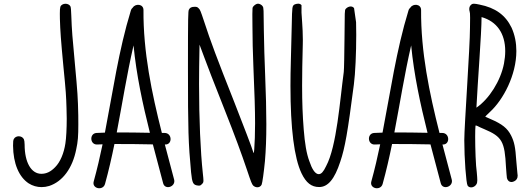

<svg xmlns="http://www.w3.org/2000/svg" viewBox="-20 -820 2892 1045"><path d="M319 -795C308.3 -788.4 305.7 -783.2 305.7 -745.5C305.7 -737.5 305.8 -728.1 306 -717C308 -651 311 -607 325 -459C339 -319 340 -298 342 -231C342.8 -212.8 343.2 -193.3 343.2 -173.9C343.2 -120.8 340.4 -67.8 336 -40C328 14 308 62 280 90C256 115 232 126 205 126C150 126 114 64 114 -33C114 -47 112 -57 110 -62C104.9 -72.7 93.5 -78.3 82.1 -78.3C71.2 -78.3 60.4 -73.3 55 -63C52 -56 51 -50 51 -27C52 70 83 143 136 178C157.2 191.5 181.4 198.4 206.2 198.4C220.1 198.4 234.1 196.3 248 192C321 168 375 95 395 -8C404 -48.8 406.3 -79 406.3 -143.8C406.3 -158.3 406.2 -174.5 406 -193C404 -288 402 -318 388 -469C374 -620 371 -651 368 -736C367 -765 366 -781 363 -786C358.4 -794.5 347.5 -799.6 336.2 -799.6C330.3 -799.6 324.2 -798.1 319 -795Z M927.7 157.2C911 93.8 893.8 30.3 877.2 -33.5C919.7 -30.3 918.2 -96.2 876.3 -96.4C871.2 -96.4 866.1 -96.5 861 -96.5C805.3 -315.9 759.3 -538.1 760.9 -765.1C761.1 -798.9 717.8 -802.1 702.9 -779C698.2 -775.2 694.3 -769.9 692.2 -762.8C625.5 -545.7 594.3 -320.6 551 -98.2C535.9 -97.8 520.8 -97.2 505.8 -96.4C465.2 -94.3 468.7 -31.4 509.2 -33.5C518.9 -34 528.6 -34.3 538.3 -34.6C524.2 33.3 508.5 100.9 490 167.8C479.1 207.1 540.8 220.1 551.6 181.1C571.5 109.3 588 36.7 602.9 -36.2C672.6 -36.9 742.3 -35.1 812 -34.1C830.4 36.6 849.4 107.1 867.9 177.3C878.2 216.6 938 196.3 927.7 157.2ZM795.9 -97.2C735.7 -98.2 675.6 -99.5 615.4 -99.2C645.8 -257.1 670.6 -416.3 706.8 -572.9C722.3 -412.5 756.5 -254.1 795.9 -97.2Z M1358 -784C1354.5 -779.9 1353.5 -777.1 1353.5 -743.5C1353.5 -728.5 1353.7 -707.3 1354 -677C1354 -621 1356 -524 1359 -461C1365.4 -311.3 1368.3 -220.6 1368.3 -148.9C1368.3 -120.4 1367.9 -95 1367 -70C1364.7 -10.9 1362.9 12.5 1360.4 12.5C1359.7 12.5 1358.9 10.6 1358 7C1355 -7 1301 -147 1256 -262C1159 -507 1126 -595 1090 -706C1072 -760 1069 -768 1061 -775C1054 -782 1051 -783 1039 -783C1022 -783 1013 -778 1008 -767C1004 -758 1003 -738 1003 -450C1003 -107 1005 -44 1020 118C1026 177 1031 187 1058 190C1069 191 1071 190 1079 182C1084.9 176.1 1087.3 173.4 1087.3 162.6C1087.3 155 1086.1 143.5 1084 124C1071.1 4.4 1063.4 -172.1 1063.4 -362.3C1063.4 -393.2 1063.6 -424.5 1064 -456L1066 -577L1091 -510C1116 -443 1132 -401 1204 -219C1259 -80 1294 15 1324 104C1347 173 1351 182 1358 190C1364.7 196.2 1372.9 199.3 1380.7 199.3C1390.5 199.3 1399.5 194.5 1404 185C1408 176 1416 118 1422 57C1427.1 -3 1429.6 -66.5 1429.6 -144.5C1429.6 -218.4 1427.4 -305.5 1423 -415C1420 -480 1417 -589 1416 -656C1415 -769 1415 -778 1410 -785C1406 -793 1393 -800 1384 -800C1375 -800 1363 -791 1358 -784Z M1717 198C1765 198 1801 155 1832 60C1858 -17 1872 -98 1906 -360C1914.1 -421.2 1918.9 -532.4 1918.9 -630.8C1918.9 -654.6 1918.6 -677.6 1918 -699L1907 -776C1902.1 -782.1 1895.5 -784.8 1888.6 -784.8C1878.7 -784.8 1868.1 -779.3 1861 -771C1856 -763 1856 -762 1855 -610C1854 -526 1853 -444 1851 -428C1830 -274 1813 -24 1755 84C1740.2 115.4 1728.4 127.8 1715 127.8C1713 127.8 1711 127.5 1709 127C1693 122 1678 100 1664 58C1648 16 1639 -40 1633 -116C1627.1 -191 1624.3 -262 1624.3 -354.2C1624.3 -417 1625.6 -489.7 1628 -580C1628.2 -587.6 1628.3 -595.2 1628.3 -602.8C1628.3 -670.8 1621 -734.8 1621 -751V-792C1616.2 -797.9 1609.7 -800 1602.8 -800C1596.6 -800 1590.1 -798.3 1584 -796C1570 -788 1570 -785 1568 -687C1567 -637 1565 -548 1563 -488C1561.6 -440.3 1560.9 -395 1560.9 -352.1C1560.9 -120.3 1581.3 39.4 1621 123C1646 175 1675 198 1717 198Z M2438.7 157.2C2422 93.8 2404.8 30.3 2388.2 -33.5C2430.7 -30.3 2429.2 -96.2 2387.3 -96.4C2382.2 -96.4 2377.1 -96.5 2372 -96.5C2316.3 -315.9 2270.3 -538.1 2271.9 -765.1C2272.1 -798.9 2228.8 -802.1 2213.9 -779C2209.2 -775.2 2205.3 -769.9 2203.2 -762.8C2136.5 -545.7 2105.3 -320.6 2062 -98.2C2046.9 -97.8 2031.8 -97.2 2016.8 -96.4C1976.2 -94.3 1979.7 -31.4 2020.2 -33.5C2029.9 -34 2039.6 -34.3 2049.3 -34.6C2035.2 33.3 2019.5 100.9 2001 167.8C1990.1 207.1 2051.8 220.1 2062.6 181.1C2082.5 109.3 2099 36.7 2113.9 -36.2C2183.6 -36.9 2253.3 -35.1 2323 -34.1C2341.4 36.6 2360.4 107.1 2378.9 177.3C2389.2 216.6 2449 196.3 2438.7 157.2ZM2306.9 -97.2C2246.7 -98.2 2186.6 -99.5 2126.4 -99.2C2156.8 -257.1 2181.6 -416.3 2217.8 -572.9C2233.3 -412.5 2267.5 -254.1 2306.9 -97.2Z M2764 -670C2731 -738 2676 -778 2590 -795C2575.6 -798.2 2566.3 -799.7 2559.6 -799.7C2551.5 -799.7 2547.4 -797.4 2543 -793C2536.9 -787.6 2534 -779.5 2534 -770.7C2534 -766.5 2534.7 -762.2 2536 -758C2537.9 -752.3 2538.6 -745 2538.6 -723.6C2538.6 -711.2 2538.4 -694.2 2538 -670C2538 -562 2507 -135 2507 -57C2507 41 2517 178 2525 190C2529.2 196.8 2536.5 199.9 2544.3 199.9C2555 199.9 2566.6 194 2573 183C2576.3 177.5 2577.8 172 2577.8 160.6C2577.8 151.4 2576.8 138.2 2575 118C2569.4 82.9 2566.2 -12.2 2566.2 -76.6C2566.2 -103.9 2566.8 -125.7 2568 -135C2569 -138 2570 -138 2579 -134C2584 -131 2601 -123 2616 -117C2713 -76 2727 -50 2734 90C2736 117 2738 144 2739 149C2742.6 162.7 2751.4 170.7 2763.2 170.7C2767.7 170.7 2772.7 169.5 2778 167C2790 161.4 2797.5 152 2797.5 135.7C2797.5 131.6 2797 127 2796 122C2795 112 2792 82 2790 55C2785 -20 2779 -48 2762 -82C2742 -122 2713 -145 2650 -172C2635 -179 2622 -185 2621 -185C2621 -186 2632 -197 2647 -211C2719 -277 2790.4 -411.1 2790.4 -542.3C2790.4 -586.1 2782.5 -629.5 2764 -670ZM2601 -727C2684.5 -703.3 2729.8 -637.3 2729.8 -541.8C2729.8 -520.6 2727.5 -498 2723 -474C2705 -380 2642 -281 2573 -234C2580 -376 2601 -639 2601 -727Z"/></svg>

Font: DIARIO_DE_ANDY
Style: Regular
Weight: 400
Version: Version 001.000